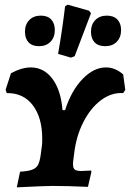

<svg xmlns="http://www.w3.org/2000/svg" viewBox="-20 -797 561 823"><path d="M517 -412 508 -398Q458 -401 413.5 -368Q369 -335 338 -275Q307 -215 298 -140L294 -109Q293 -103 293 -92Q293 -76 301 -70Q309 -64 328 -64L370 -66L372 -61L357 4Q271 0 204 0Q174 0 52 6L66 -61Q100 -63 117.5 -69.5Q135 -76 142.5 -89.5Q150 -103 154 -130L160 -175Q161 -184 161 -202Q161 -293 120.5 -346Q80 -399 9 -398L4 -412L27 -483Q73 -508 112 -508Q168 -508 204.5 -459.5Q241 -411 248 -325H259Q286 -409 334 -458.5Q382 -508 434 -508Q474 -508 508 -478ZM300 -556 284 -550 229 -566Q247 -669 259 -770L270 -777L362 -751L370 -740ZM87 -661Q87 -692 105.5 -711Q124 -730 155 -730Q184 -730 199.5 -713.5Q215 -697 215 -668Q215 -637 196.5 -618Q178 -599 147 -599Q118 -599 102.5 -615.5Q87 -632 87 -661ZM370 -661Q370 -692 388.5 -711Q407 -730 438 -730Q467 -730 483 -713.5Q499 -697 499 -668Q499 -637 480.5 -618Q462 -599 431 -599Q401 -599 385.5 -615.5Q370 -632 370 -661Z"/></svg>

Font: Alegreya SC ExtraBold
Style: Italic
Weight: 800
Italic angle: -7°
Designer: Juan Pablo del Peral
Foundry: Huerta Tipografica
Version: Version 2.007; ttfautohint (v1.6)